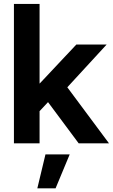

<svg xmlns="http://www.w3.org/2000/svg" viewBox="-20 -748 589 1002"><path d="M174.3 -154.8V-312.5H187.5L378.4 -515.6H536.6L300.3 -258.8H271.5ZM52.7 0V-727.5H186.5V0ZM390.6 0 220.2 -229 309.1 -322.3 548.8 0ZM174.8 234.9 217.3 57.6H343.8L270 234.9Z"/></svg>

Font: Inter Cardless Display
Style: Bold
Weight: 700
Designer: Rasmus Andersson
Foundry: rsms
Version: Version 4.001;git-9221beed3